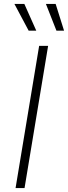

<svg xmlns="http://www.w3.org/2000/svg" viewBox="-20 -962 348 982"><path d="M226.1 -727.5 105.5 0H59.6L180.2 -727.5ZM268.6 -805.2 214.8 -941.9H264.6L307.6 -805.2ZM126.5 -805.2 53.7 -941.9H104.5L165.5 -805.2Z"/></svg>

Font: Inter ExtraLight
Style: Italic
Weight: 250
Italic angle: -9.3988°
Designer: Rasmus Andersson
Foundry: rsms
Version: Version 4.001;git-66647c0bb